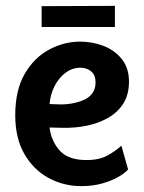

<svg xmlns="http://www.w3.org/2000/svg" viewBox="-20 -631 492 655"><path d="M257 4Q198 4 146.5 -23.5Q95 -51 63.5 -105Q32 -159 32 -238Q32 -323 64 -378.5Q96 -434 147 -461.5Q198 -489 253 -489Q295 -489 333 -474.5Q371 -460 395.5 -429.5Q420 -399 420 -353Q420 -309 401.5 -279Q383 -249 350.5 -230Q318 -211 277.5 -202.5Q237 -194 193 -195L149 -196Q155 -149 184 -117Q213 -85 275 -85Q319 -85 347.5 -101Q376 -117 394 -134L417 -53Q406 -40 383 -27Q360 -14 328 -5Q296 4 257 4ZM149 -276 180 -275Q200 -274 222 -277.5Q244 -281 263.5 -289Q283 -297 294.5 -312Q306 -327 306 -350Q306 -375 291 -387.5Q276 -400 254 -400Q227 -400 204 -383Q181 -366 166.5 -338Q152 -310 149 -276ZM122 -539V-610L372 -611V-539Z"/></svg>

Font: Kreon Light SemiBold
Style: Regular
Weight: 600
Version: Version 2.002